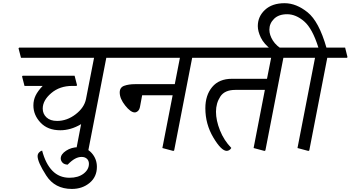

<svg xmlns="http://www.w3.org/2000/svg" viewBox="-20 -953 2235 1224"><path d="M657.7 -584.5 543 5.9 537.6 9.3 467.8 -9.3 497.1 -161.6Q463.4 -141.6 430.2 -132.1Q397 -122.6 364.3 -122.6Q284.7 -122.6 238.8 -170.9Q192.9 -219.2 192.9 -280.8Q192.9 -314.9 207 -344Q221.2 -373 252 -405.3H136.2L120.6 -465.8L124.5 -470.2H455.6L471.2 -409.7L467.3 -405.3H440.4Q360.4 -405.3 306.4 -359.1Q252.4 -313 252.4 -260.7Q252.4 -227.1 276.4 -204.6Q300.3 -182.1 344.2 -182.1Q407.2 -182.1 462.4 -224.6Q517.6 -267.1 528.3 -322.3L579.6 -584.5H113.8L98.1 -645L102.1 -649.4H771.5L786.6 -588.9L783.2 -584.5Z M367.2 57.1Q367.2 30.3 401.4 7.8Q435.5 -14.6 479 -14.6Q531.2 -14.6 564.5 22.7Q597.7 60.1 597.7 110.8Q597.7 174.3 551.3 212.9Q504.9 251.5 438 251.5Q329.6 251.5 274.7 165.8Q219.7 80.1 219.7 42.5Q219.7 29.3 228.5 19.5Q237.3 9.8 248.5 6.8Q270.5 90.8 314 135.5Q357.4 180.2 423.3 180.2Q478.5 180.2 512.7 154.1Q546.9 127.9 546.9 91.3Q546.9 71.3 534.2 59.3Q521.5 47.4 500 47.4Q479.5 47.4 458.3 58.8Q437 70.3 411.1 96.7Q388.2 95.2 377.7 83Q367.2 70.8 367.2 57.1Z M1205.1 -584.5 1090.3 5.9 1085 9.3 1015.1 -9.3 1080.6 -345.7H886.2L873 -274.9Q869.6 -254.4 859.4 -245.4Q849.1 -236.3 838.9 -236.3Q813 -236.3 778.1 -280.3Q743.2 -324.2 743.2 -363.3Q743.2 -396 772 -406.2Q800.8 -416.5 841.3 -416.5H1094.2L1127 -584.5H758.8L743.2 -645L747.1 -649.4H1318.8L1334 -588.9L1330.6 -584.5Z M1786.6 -584.5 1671.9 5.9 1666.5 9.3 1596.7 -9.3 1668.5 -379.9H1480Q1412.1 -379.9 1384.5 -337.4Q1356.9 -294.9 1356.9 -240.7Q1356.9 -185.5 1382.3 -121.8Q1407.7 -58.1 1454.6 -9.8Q1449.2 -0.5 1441.2 4.2Q1433.1 8.8 1425.3 8.8Q1390.6 8.8 1339.8 -76.7Q1289.1 -162.1 1289.1 -263.2Q1289.1 -346.2 1332.8 -398.4Q1376.5 -450.7 1458.5 -450.7H1682.1L1708.5 -584.5H1306.2L1290.5 -645L1294.4 -649.4H1900.4L1915.5 -588.9L1912.1 -584.5Z M1946.3 9.3 1876.5 -9.3 1988.3 -584.5H1887.7L1872.1 -645L1876 -649.4H2009.8Q1971.7 -771.5 1918.9 -816.9Q1866.2 -862.3 1810.5 -862.3Q1756.8 -862.3 1727.1 -833Q1697.3 -803.7 1697.3 -763.7Q1697.3 -730 1719.5 -694.6Q1741.7 -659.2 1788.1 -633.3L1712.4 -634.3Q1661.6 -673.3 1642.6 -713.6Q1623.5 -753.9 1623.5 -786.6Q1623.5 -847.7 1669.2 -890.1Q1714.8 -932.6 1794.4 -932.6Q1868.7 -932.6 1940.9 -874.5Q2013.2 -816.4 2061 -649.4H2180.2L2195.3 -588.9L2191.9 -584.5H2066.4L1951.7 5.9Z"/></svg>

Font: Sitara
Style: Italic
Weight: 400
Italic angle: -11°
Designer: Neelakash Kshetrimayum
Foundry: Neelakash Kshetrimayum
Version: Version 1.000;PS Version 1.000;PS 1.0;hotconv 1.;hotconv 1.0